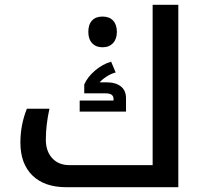

<svg xmlns="http://www.w3.org/2000/svg" viewBox="-20 -780 863 800"><path d="M256 0Q165 0 115 -49Q65 -98 65 -186Q65 -260 92 -327H186Q171 -259 171 -198Q171 -150 197.5 -121Q224 -92 269 -92H616V-760H723V0ZM312 -315V-361H453V-368Q453 -391 421 -391H331V-428Q345 -460 376.5 -486.5Q408 -513 443 -523L462 -478Q445 -474 426.5 -462.5Q408 -451 395 -437H423Q462 -437 483.5 -420Q505 -403 505 -371V-315ZM407 -583Q380 -583 364 -600Q348 -617 348 -647Q348 -678 363.5 -694.5Q379 -711 407 -711Q436 -711 451.5 -694Q467 -677 467 -647Q467 -618 451 -600.5Q435 -583 407 -583Z"/></svg>

Font: Noto Kufi Arabic Medium
Style: Regular
Weight: 500
Designer: Monotype Design Team, David Williams, Khaled Hosny
Foundry: Google LLC
Version: Version 2.109; ttfautohint (v1.8.4.7-5d5b)